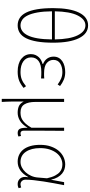

<svg xmlns="http://www.w3.org/2000/svg" viewBox="574 -1420 1044 2233"><g transform="rotate(90 1096.5 -304.0)"><path d="M112 -386Q113 -287 125.5 -217.5Q138 -148 159.5 -104Q181 -60 211 -40Q241 -20 276 -20Q311 -20 340.5 -40Q370 -60 392 -104Q414 -148 426 -217.5Q438 -287 439 -386ZM439 -419Q436 -595 391 -685Q346 -775 276 -775Q206 -775 160.5 -685Q115 -595 112 -419ZM276 -806Q372 -806 424.5 -700Q477 -594 477 -400Q477 -291 463.5 -212.5Q450 -134 424.5 -84Q399 -34 361.5 -10.5Q324 13 276 13Q228 13 190.5 -10.5Q153 -34 127.5 -84Q102 -134 88.5 -212.5Q75 -291 75 -400Q75 -594 127 -700Q179 -806 276 -806Z M814 13Q718 13 664 -30Q610 -73 610 -141Q610 -171 620 -193.5Q630 -216 646 -233Q662 -250 682.5 -260.5Q703 -271 725 -277V-282Q683 -299 661 -331Q639 -363 639 -405Q639 -438 653 -463.5Q667 -489 692 -506Q717 -523 750 -531.5Q783 -540 820 -540Q868 -540 907 -523.5Q946 -507 981 -480L963 -452Q928 -478 894 -492.5Q860 -507 818 -507Q789 -507 763.5 -500.5Q738 -494 718.5 -481.5Q699 -469 688 -449.5Q677 -430 677 -403Q677 -357 713 -325.5Q749 -294 833 -294Q848 -294 860.5 -294Q873 -294 893 -296V-259Q870 -261 853 -261.5Q836 -262 817 -262Q733 -262 690.5 -230.5Q648 -199 648 -143Q648 -86 694 -53Q740 -20 818 -20Q867 -20 904 -34.5Q941 -49 983 -84L1003 -56Q958 -19 915.5 -3Q873 13 814 13Z M1130 -527H1166V-192Q1166 -111 1194 -65.5Q1222 -20 1288 -20Q1309 -20 1330.5 -24Q1352 -28 1374 -41.5Q1396 -55 1419 -80Q1442 -105 1466 -147V-527H1502Q1501 -407 1500.5 -292.5Q1500 -178 1500 -59Q1500 -39 1508.5 -29.5Q1517 -20 1531 -20Q1539 -20 1545 -21.5Q1551 -23 1562 -26L1568 4Q1560 8 1550.5 10.5Q1541 13 1528 13Q1491 13 1478 -13.5Q1465 -40 1467 -101H1465Q1429 -41 1385 -14Q1341 13 1292 13Q1249 13 1216.5 -0.5Q1184 -14 1161 -58Q1161 -12 1161 21.5Q1161 55 1161.5 83Q1162 111 1163 137.5Q1164 164 1166 198H1130Z M1861 13Q1818 13 1782 -3.5Q1746 -20 1720 -52.5Q1694 -85 1679.5 -134Q1665 -183 1665 -249Q1665 -318 1684 -372.5Q1703 -427 1734.5 -464Q1766 -501 1807.5 -520.5Q1849 -540 1894 -540Q1921 -540 1948 -531.5Q1975 -523 1999 -503.5Q2023 -484 2041.5 -452.5Q2060 -421 2070 -376H2071L2099 -527H2134Q2123 -470 2111.5 -408.5Q2100 -347 2091 -287.5Q2082 -228 2076 -174Q2070 -120 2070 -79Q2070 -53 2085.5 -36.5Q2101 -20 2123 -20Q2133 -20 2143 -22.5Q2153 -25 2161 -28L2169 2Q2161 6 2149 9.5Q2137 13 2120 13Q2080 13 2055 -18Q2030 -49 2042 -109H2039Q1972 13 1861 13ZM1864 -20Q1897 -20 1928 -36Q1959 -52 1984 -79.5Q2009 -107 2025.5 -144Q2042 -181 2045 -222L2054 -328Q2041 -387 2022 -422.5Q2003 -458 1981 -476.5Q1959 -495 1936 -501Q1913 -507 1893 -507Q1856 -507 1821.5 -490Q1787 -473 1761 -440Q1735 -407 1719 -359Q1703 -311 1703 -249Q1703 -145 1745.5 -82.5Q1788 -20 1864 -20Z"/></g></svg>

Font: Kinto Sans Thin
Style: Regular
Weight: 100
Designer: Authors: Ryoko NISHIZUKA  (kana & ideographs); Paul D. Hunt (Latin, Greek & Cyrillic); Wenlong ZHANG  (bopomofo); Sandol
Foundry: Adobe Systems Incorporated, ookami Inc.
Version: Version 0.001